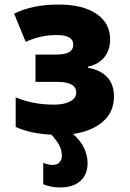

<svg xmlns="http://www.w3.org/2000/svg" viewBox="-20 -584 570 844"><path d="M242 240Q219 240 201 235.5Q183 231 170 226V131Q178 135 188 138Q198 141 211 141Q231 141 241.5 129.5Q252 118 252 101Q252 79 242.5 58.5Q233 38 206 8Q162 6 121.5 -2.5Q81 -11 49 -26V-156Q125 -124 217 -124Q261 -124 288 -138Q315 -152 315 -177Q315 -224 234 -224H136V-344H222Q265 -344 283.5 -354.5Q302 -365 302 -388Q302 -409 283.5 -419.5Q265 -430 231 -430Q158 -430 93 -400L42 -524Q80 -543 128.5 -553.5Q177 -564 239 -564Q343 -564 403.5 -523.5Q464 -483 464 -411Q464 -365 439.5 -333.5Q415 -302 367 -291V-286Q421 -277 451 -245Q481 -213 481 -160Q481 -92 432.5 -49.5Q384 -7 301 5Q337 37 351 70Q365 103 365 132Q365 183 333.5 211.5Q302 240 242 240Z"/></svg>

Font: Noto Sans Mono Condensed Black
Style: Regular
Weight: 900
Width: 3
Designer: Monotype Design Team
Foundry: Monotype Imaging Inc.
Version: Version 2.014